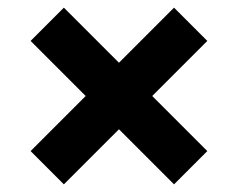

<svg xmlns="http://www.w3.org/2000/svg" viewBox="-20 -585 622 502"><path d="M147 -103 60 -190 204 -334 60 -478 147 -565 291 -421 435 -565 522 -478 378 -334 522 -190 435 -103 291 -247Z"/></svg>

Font: Gantari
Style: Bold
Weight: 700
Designer: Anugrah Pasau
Foundry: Lafontype
Version: Version 1.000; ttfautohint (v1.6)